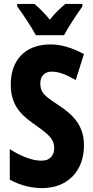

<svg xmlns="http://www.w3.org/2000/svg" viewBox="-20 -1017 477 981"><path d="M163 -837H307C328 -877 373 -945 401 -984V-997H314C291 -977 262 -953 235 -916C207 -951 177 -979 156 -997H68V-984C95 -948 145 -873 163 -837ZM409 -274C409 -369 362 -426 277 -481C206 -528 186 -544 186 -591C186 -626 206 -651 244 -651C279 -651 314 -638 367 -608L409 -741C344 -775 290 -790 238 -790C105 -790 34 -706 35 -583C35 -463 108 -416 168 -373C232 -328 257 -303 257 -262C257 -225 238 -196 192 -196C142 -196 85 -220 30 -255V-99C86 -68 144 -56 196 -56C322 -56 409 -140 409 -274Z"/></svg>

Font: Noto Sans Malayalam UI ExtraCondensed ExtraBold
Style: Regular
Weight: 800
Width: 2
Designer: Jelle Bosma - Monotype Design Team
Foundry: Monotype Imaging Inc.
Version: Version 2.104